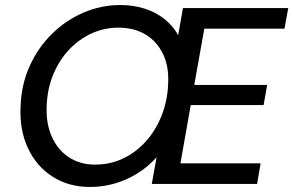

<svg xmlns="http://www.w3.org/2000/svg" viewBox="-20 -732 1167 764"><path d="M338 12Q253 12 188.5 -29.5Q124 -71 90.5 -144Q57 -217 62 -310Q65 -396 98 -469Q131 -542 186 -596.5Q241 -651 311.5 -681.5Q382 -712 459 -712Q510 -712 554.5 -698Q599 -684 633.5 -657Q668 -630 689 -592L708 -700H1127L1112 -618H793L753 -394H1043L1029 -314H739L698 -82H1017L1003 0H584L603 -106Q569 -68 526 -41.5Q483 -15 435.5 -1.5Q388 12 338 12ZM358 -77Q418 -77 469 -101Q520 -125 559.5 -168.5Q599 -212 622.5 -270.5Q646 -329 649 -396Q653 -467 628.5 -517.5Q604 -568 558.5 -595Q513 -622 451 -622Q395 -622 344.5 -599Q294 -576 255 -534.5Q216 -493 192.5 -437Q169 -381 166 -315Q162 -242 186 -188.5Q210 -135 254.5 -106Q299 -77 358 -77Z"/></svg>

Font: DM Sans Medium
Style: Italic
Weight: 500
Italic angle: -10°
Designer: Colophon Foundry, Jonny Pinhorn
Foundry: Colophon Foundry
Version: Version 4.004;gftools[0.9.30]